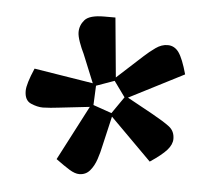

<svg xmlns="http://www.w3.org/2000/svg" viewBox="-37 -752 460 444"><g transform="rotate(5 193.0 -530.0)"><path d="M162 -346Q152 -346 139 -354Q126 -362 107 -376L173 -503L102 -495Q95 -494 83 -493Q71 -492 65 -492Q52 -492 37 -498.5Q22 -505 22 -527Q22 -543 38 -580L175 -558L148 -624Q142 -636 137 -650Q132 -664 132 -673Q132 -689 143 -701.5Q154 -714 188 -714H214L227 -576L286 -630Q299 -642 312.5 -651.5Q326 -661 340 -661Q356 -661 366 -647Q376 -633 386 -597L259 -532L319 -499Q346 -484 359 -474Q372 -464 372 -446Q372 -433 360.5 -420Q349 -407 322 -389L226 -485L210 -416Q207 -401 201.5 -384.5Q196 -368 186.5 -357Q177 -346 162 -346ZM224 -493 251 -532 225 -568 183 -553 181 -508Z"/></g></svg>

Font: Faustina Light SemiBold
Style: Italic
Weight: 600
Italic angle: -8°
Version: Version 1.200